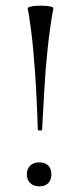

<svg xmlns="http://www.w3.org/2000/svg" viewBox="-20 -649 287 680"><path d="M78 -620Q78 -622 85 -624.5Q92 -627 102.5 -628Q113 -629 124 -629Q135 -629 146 -628Q157 -627 163.5 -624.5Q170 -622 169 -620Q157 -554 149 -479.5Q141 -405 137 -330.5Q133 -256 129 -189Q129 -188 125.5 -187Q122 -186 118 -187Q114 -188 114 -189Q112 -256 108 -330.5Q104 -405 97 -479.5Q90 -554 78 -620ZM119 11Q99 11 87 -0.5Q75 -12 75 -32Q75 -51 87 -62.5Q99 -74 119 -74Q140 -74 151 -62.5Q162 -51 162 -32Q162 -12 151 -0.5Q140 11 119 11Z"/></svg>

Font: Cormorant Light
Style: Regular
Weight: 400
Version: Version 4.000